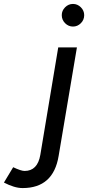

<svg xmlns="http://www.w3.org/2000/svg" viewBox="-149 -741 448 976"><path d="M-34 215Q-56 215 -80 207.5Q-104 200 -129 187L-82 109Q-42 128 -24 128Q42 128 56 46L147 -500H242L149 52Q122 215 -34 215ZM222 -606Q199 -606 182 -623Q165 -640 165 -664Q165 -687 182 -704Q199 -721 222 -721Q245 -721 262 -704Q279 -687 279 -664Q279 -640 262 -623Q245 -606 222 -606Z"/></svg>

Font: Figtree Medium
Style: Italic
Weight: 500
Italic angle: -9.5°
Foundry: Erik Kennedy
Version: Version 2.001; ttfautohint (v1.8.4.7-5d5b);gftools[0.9.27]